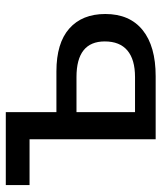

<svg xmlns="http://www.w3.org/2000/svg" viewBox="34 -604 570 679"><g transform="rotate(-90 319.5 -265.0)"><path d="M406 -351Q506 -351 557.5 -305.5Q609 -260 609 -178Q609 -92 552 -46Q495 0 389 0H166V-446H4V-530H262V-351ZM386 -73Q448 -73 480 -100Q512 -127 512 -180Q512 -280 386 -280H262V-73Z"/></g></svg>

Font: MOST Montserrat Medium
Style: Regular
Weight: 500
Designer: Julieta Ulanovsky
Foundry: Julieta Ulanovsky
Version: Version 8.000;March 11, 2024;FontCreator 15.0.0.2926 64-bit